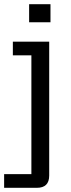

<svg xmlns="http://www.w3.org/2000/svg" viewBox="-30 -733 341 917"><path d="M-10.3 164V98.6H119.9V-468.6H31.4V-534H205V105.3Q205 164 146.3 164ZM109.1 -626.6V-713H211.1V-626.6Z"/></svg>

Font: Mozilla Text ExtraLight
Style: Regular
Weight: 200
Designer: Studio DRAMA
Foundry: Studio DRAMA
Version: Version 1.000